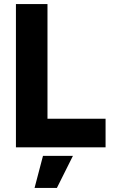

<svg xmlns="http://www.w3.org/2000/svg" viewBox="-20 -725 565 945"><path d="M58.4 0V-705H213.7V-42L109.4 -140.7H499.6V0ZM150.1 200 191.6 42H339L260 200Z"/></svg>

Font: TikTok Sans Light
Style: Regular
Weight: 300
Version: Version 4.000